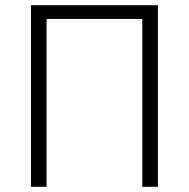

<svg xmlns="http://www.w3.org/2000/svg" viewBox="-20 -718 727 738"><path d="M99 0V-698H587V0H527V-645H159V0Z"/></svg>

Font: IBM Plex Sans Light
Style: Regular
Weight: 300
Designer: Mike Abbink, Paul van der Laan, Pieter van Rosmalen
Foundry: Bold Monday
Version: Version 3.0